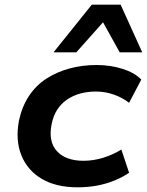

<svg xmlns="http://www.w3.org/2000/svg" viewBox="-20 -788 626 818"><path d="M310 10Q219 10 158 -26Q97 -62 71 -126.5Q45 -191 61 -275Q74 -335 104 -380Q134 -425 178.5 -453.5Q223 -482 277 -496.5Q331 -511 391 -511Q451 -511 502.5 -494.5Q554 -478 582 -449L530 -350Q502 -372 465 -385Q428 -398 389 -398Q353 -398 322 -389.5Q291 -381 266 -364Q241 -347 224 -321Q207 -295 200 -259Q185 -185 222.5 -144Q260 -103 336 -103Q378 -103 420 -116Q462 -129 497 -151L530 -52Q504 -34 469 -19.5Q434 -5 394.5 2.5Q355 10 310 10ZM208 -565 371 -768H494L586 -565H490L419 -693L305 -565Z"/></svg>

Font: Nunito Sans 7pt SemiExpanded
Style: Bold Italic
Weight: 700
Width: 6
Italic angle: -9°
Designer: Vernon Adams
Foundry: Vernon Adams
Version: Version 3.101;gftools[0.9.27]